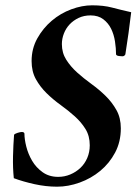

<svg xmlns="http://www.w3.org/2000/svg" viewBox="-20 -694 528 723"><path d="M327 -674Q370 -674 402 -665.5Q434 -657 474 -648Q470 -613 464 -569.5Q458 -526 452 -489Q448 -482 441 -482Q438 -482 428.5 -483Q419 -484 417 -489Q417 -512 413 -538Q409 -564 398.5 -585.5Q388 -607 369 -621.5Q350 -636 321 -636Q296 -636 276 -626.5Q256 -617 242 -602Q228 -587 220.5 -567.5Q213 -548 213 -528Q213 -495 229.5 -469Q246 -443 270.5 -421Q295 -399 324 -378Q353 -357 377.5 -333Q402 -309 418.5 -279.5Q435 -250 435 -211Q435 -160 413.5 -119.5Q392 -79 357.5 -50.5Q323 -22 280 -6.5Q237 9 195 9Q153 9 110 -0.5Q67 -10 32 -23Q28 -61 29 -105Q30 -149 33 -187Q37 -191 47 -194Q57 -197 62 -197Q71 -197 72 -191Q72 -170 79 -142Q86 -114 101 -88.5Q116 -63 140.5 -45.5Q165 -28 199 -28Q223 -28 244.5 -37Q266 -46 282.5 -61.5Q299 -77 308.5 -99Q318 -121 318 -147Q318 -182 302 -208Q286 -234 261.5 -256Q237 -278 208.5 -298.5Q180 -319 155.5 -343Q131 -367 115 -396Q99 -425 99 -464Q99 -511 120.5 -549.5Q142 -588 175 -616Q208 -644 248.5 -659Q289 -674 327 -674Z"/></svg>

Font: Vermiglione SemiBold
Style: Italic
Weight: 600
Italic angle: -11°
Version: Version 1.000